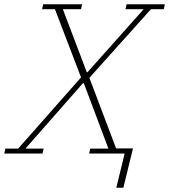

<svg xmlns="http://www.w3.org/2000/svg" viewBox="-68 -718 791 898"><path d="M515 0H349L354 -23H439L324 -329H320L51 -23H136L131 0H-48L-43 -23H17L311 -356L189 -675H129L134 -698H316L311 -675H226L338 -380H341L604 -675H519L524 -698H703L698 -675H638L350 -354L475 -24H554L509 160H476Z"/></svg>

Font: IBM Plex Serif ExtraLight
Style: Italic
Weight: 200
Italic angle: -14°
Designer: Mike Abbink, Paul van der Laan, Pieter van Rosmalen
Foundry: Bold Monday
Version: Version 2.5